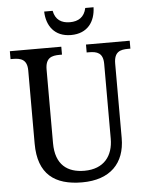

<svg xmlns="http://www.w3.org/2000/svg" viewBox="-60 -956 785 1015"><g transform="rotate(-5 332.0 -448.5)"><path d="M344 -771C433 -771 473 -832 475 -907H431C421 -859 389 -839 344 -839C299 -839 267 -859 258 -907H213C215 -832 256 -771 344 -771ZM335 10C484 10 563 -72 563 -205V-600C563 -663 596 -672 638 -672H650V-714H418V-672H430C472 -672 505 -663 505 -604V-207C505 -116 456 -50 352 -50C263 -50 199 -94 199 -210V-600C199 -663 232 -672 275 -672H287V-714H14V-672H26C68 -672 102 -663 102 -604V-216C102 -53 190 10 335 10Z"/></g></svg>

Font: Noto Serif Georgian SemiCondensed
Style: Regular
Weight: 400
Width: 4
Designer: Monotype Design Team, Akaki Razmadze
Foundry: Google LLC
Version: Version 2.003